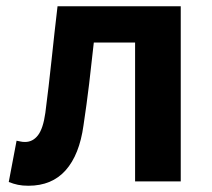

<svg xmlns="http://www.w3.org/2000/svg" viewBox="-20 -580 678 614"><path d="M71 14Q52 14 37.5 11Q23 8 8 2L33 -130Q39 -129 45.5 -127.5Q52 -126 60 -126Q85 -126 101.5 -147.5Q118 -169 125 -219Q136 -304 145 -389.5Q154 -475 164 -560H558V0H412V-444H280Q273 -378 265 -311.5Q257 -245 247 -179Q234 -85 190 -35.5Q146 14 71 14Z"/></svg>

Font: Noto Sans SC
Style: Bold
Weight: 700
Designer: Ryoko NISHIZUKA  (kana, bopomofo & ideographs); Paul D. Hunt (Latin, Greek & Cyrillic); Sandoll Communications , Soo-you
Foundry: Adobe
Version: Version 2.004-H2;hotconv 1.0.118;makeotfexe 2.5.65603